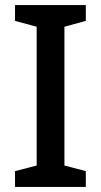

<svg xmlns="http://www.w3.org/2000/svg" viewBox="-20 -734 397 754"><path d="M317 0H39V-62L124 -84V-629L39 -652V-714H317V-652L233 -629V-84L317 -62Z"/></svg>

Font: Noto Sans Lao Looped Medium
Style: Regular
Weight: 500
Designer: Mark Frömberg, Ben Mitchell
Foundry: The Fontpad Ltd
Version: Version 1.002; ttfautohint (v1.8.4.7-5d5b)